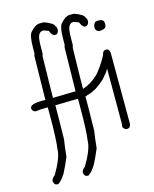

<svg xmlns="http://www.w3.org/2000/svg" viewBox="-124 -765 810 1010"><g transform="rotate(-15 281.0 -260.0)"><path d="M486.8 -614.3H500.5Q522 -610.8 522 -592.8V-583Q522 -559.6 481 -559.6Q463.4 -565.9 463.4 -581.1V-590.8Q468.3 -614.3 486.8 -614.3ZM323.2 -246.1V-191.9Q323.2 -144 321.3 -59.1Q315.9 -30.8 309.6 32.7Q289.6 80.1 272.5 112.8Q250.5 147.9 231.4 159.7H225.6Q210 159.7 206.1 138.2Q206.1 124.5 225.6 108.9Q274.4 26.4 274.4 -18.1Q282.2 -71.8 282.2 -199.7V-244.6H272.5Q258.8 -244.6 158.2 -242.2V-189.5Q158.2 -141.6 156.2 -56.6Q150.9 -28.3 144.5 35.2Q124.5 82.5 107.4 115.2Q85.4 150.4 66.4 162.1H60.5Q44.9 162.1 41 140.6Q41 127 60.5 111.3Q109.4 28.8 109.4 -15.6Q117.2 -69.3 117.2 -197.3V-242.2H107.4Q79.1 -242.2 48.8 -238.3Q31.2 -244.6 31.2 -259.8Q31.2 -283.2 97.7 -283.2H115.2V-294.9Q119.1 -506.3 119.1 -521.5L123 -535.2V-562.5Q123 -635.7 140.6 -650.4Q164.1 -676.8 185.5 -679.7H212.9Q265.6 -660.2 265.6 -644.5Q270.5 -644.5 273.4 -628.9V-621.1Q270 -599.6 252 -599.6Q238.3 -599.6 226.6 -628.9Q202.6 -638.7 199.2 -638.7H197.3Q170.4 -638.7 166 -595.7Q164.1 -580.6 164.1 -548.8V-523.4Q160.2 -509.8 160.2 -507.8Q156.2 -326.2 156.2 -283.2L262.7 -285.6H280.3V-297.4Q284.2 -508.8 284.2 -523.9L288.1 -537.6V-564.9Q288.1 -638.2 305.7 -652.8Q329.1 -679.2 350.6 -682.1H377.9Q430.7 -662.6 430.7 -647Q435.5 -647 438.5 -631.3V-623.5Q435.1 -602.1 417 -602.1Q403.3 -602.1 391.6 -631.3Q367.7 -641.1 364.3 -641.1H362.3Q335.4 -641.1 331.1 -598.1Q329.1 -583 329.1 -551.3V-525.9Q325.2 -512.2 325.2 -510.3Q321.3 -334.5 321.3 -288.6H323.7Q372.1 -306.2 397.9 -333.5Q404.3 -333.5 435.1 -376.5Q470.2 -427.2 472.2 -442.9Q478 -456.5 491.7 -456.5Q507.3 -456.5 511.2 -435.1L512.2 -45.9Q508.8 -24.4 490.7 -24.4Q477.5 -24.4 469.2 -40L471.2 -63.5V-357.4Q468.8 -354.5 466.3 -351.1Q466.3 -345.2 433.1 -308.1Q383.8 -266.6 372.6 -265.1Q359.9 -256.3 323.2 -246.1Z"/></g></svg>

Font: CEF Fonts CJK
Style: Regular
Weight: 400
Designer: PartyBoss (派对大魔王)
Version: Release 2.25